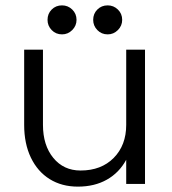

<svg xmlns="http://www.w3.org/2000/svg" viewBox="-20 -685 640 715"><path d="M280 -50Q357 -50 403.5 -97Q450 -144 450 -220V-500H520V0H450V-90Q424 -42 378 -16Q332 10 270 10Q210 10 165 -18Q120 -46 95 -98Q70 -150 70 -220V-500H140V-220Q140 -144 178.5 -97Q217 -50 280 -50ZM265 -611Q265 -589 249 -573Q233 -557 211 -557Q188 -557 172.5 -573Q157 -589 157 -611Q157 -634 172.5 -649.5Q188 -665 211 -665Q233 -665 249 -649.5Q265 -634 265 -611ZM435 -611Q435 -589 419 -573Q403 -557 381 -557Q358 -557 342.5 -573Q327 -589 327 -611Q327 -634 342.5 -649.5Q358 -665 381 -665Q403 -665 419 -649.5Q435 -634 435 -611Z"/></svg>

Font: Goli Light
Style: Regular
Weight: 300
Designer: jaikishan Patel
Foundry: MagicType
Version: Version 1.000